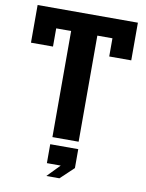

<svg xmlns="http://www.w3.org/2000/svg" viewBox="-97 -758 792 1039"><g transform="rotate(10 299.0 -238.5)"><path d="M227 0V-583H145V-483H24V-690H575V-483H454V-583H371V0ZM231 213 298 144H222V40H376V144L303 213Z"/></g></svg>

Font: Mozilla Headline ExtraLight
Style: Regular
Weight: 200
Designer: Studio DRAMA
Foundry: Studio DRAMA
Version: Version 1.000